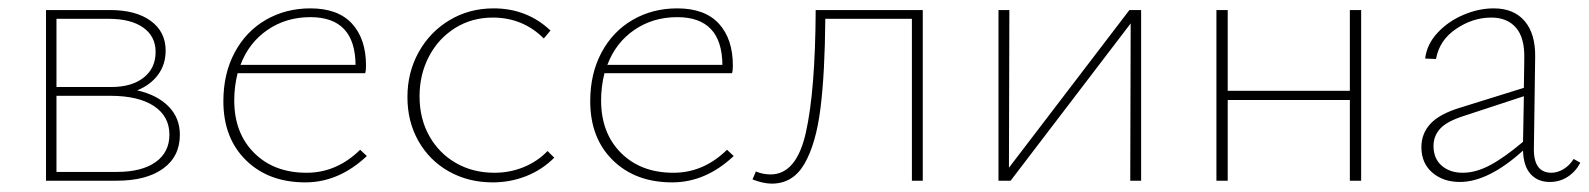

<svg xmlns="http://www.w3.org/2000/svg" viewBox="-20 -432 3799 459"><path d="M410 -110Q410 -58 370 -29Q330 0 259 0H90V-408H243Q305 -408 340.5 -382Q376 -356 376 -311Q376 -278 358 -253.5Q340 -229 308 -216Q356 -205 383 -177.5Q410 -150 410 -110ZM115 -387V-224H246Q295 -224 323.5 -246.5Q352 -269 352 -308Q352 -345 322.5 -366Q293 -387 240 -387ZM385 -110Q385 -154 348 -178.5Q311 -203 243 -203H115V-21H259Q319 -21 352 -44.5Q385 -68 385 -110Z M857 -59Q790 4 710 4Q622 4 568 -49Q514 -102 514 -190Q514 -256 541 -306.5Q568 -357 615.5 -384.5Q663 -412 722 -412Q788 -412 821.5 -375.5Q855 -339 855 -275Q855 -263 853 -257H548Q540 -225 540 -192Q540 -114 587.5 -66.5Q635 -19 713 -19Q785 -19 841 -74ZM555 -277H830Q829 -391 722 -391Q664 -391 619.5 -360.5Q575 -330 555 -277Z M954 -200Q954 -259 981 -307.5Q1008 -356 1055 -384Q1102 -412 1160 -412Q1240 -412 1296 -359L1280 -340Q1230 -390 1158 -390Q1108 -390 1068 -365Q1028 -340 1005.5 -297Q983 -254 983 -202Q983 -148 1006.5 -106.5Q1030 -65 1070.5 -42Q1111 -19 1162 -19Q1199 -19 1232 -32.5Q1265 -46 1289 -71L1305 -55Q1276 -26 1238 -11Q1200 4 1158 4Q1100 4 1053.5 -22Q1007 -48 980.5 -94.5Q954 -141 954 -200Z M1734 -59Q1667 4 1587 4Q1499 4 1445 -49Q1391 -102 1391 -190Q1391 -256 1418 -306.5Q1445 -357 1492.5 -384.5Q1540 -412 1599 -412Q1665 -412 1698.5 -375.5Q1732 -339 1732 -275Q1732 -263 1730 -257H1425Q1417 -225 1417 -192Q1417 -114 1464.5 -66.5Q1512 -19 1590 -19Q1662 -19 1718 -74ZM1432 -277H1707Q1706 -391 1599 -391Q1541 -391 1496.5 -360.5Q1452 -330 1432 -277Z M2186 0H2160V-387H1953Q1952 -258 1941.5 -173.5Q1931 -89 1903.5 -41Q1876 7 1825 7Q1805 7 1779 -3L1787 -22Q1804 -15 1822 -15Q1884 -15 1906.5 -115Q1929 -215 1930 -408H2186Z M2708 0H2682L2683 -376L2396 0H2367V-408H2393L2392 -31L2680 -408H2708Z M3234 -408V0H3207V-193H2915V0H2888V-408H2915V-215H3207V-408Z M3758 -43Q3747 -22 3728 -9.5Q3709 3 3685 3Q3656 3 3639 -16Q3622 -35 3621 -72Q3538 3 3470 3Q3430 3 3404 -19.5Q3378 -42 3378 -80Q3378 -113 3400 -136.5Q3422 -160 3472 -175L3623 -222L3624 -293Q3625 -342 3604 -366Q3583 -390 3545 -390Q3501 -390 3461 -363Q3421 -336 3413 -291L3387 -292Q3391 -326 3416.5 -353.5Q3442 -381 3478.5 -396.5Q3515 -412 3551 -412Q3599 -412 3625 -381.5Q3651 -351 3650 -295L3647 -80Q3645 -19 3689 -19Q3703 -19 3717.5 -27.5Q3732 -36 3742 -52ZM3477 -19Q3508 -19 3542 -37Q3576 -55 3621 -93L3623 -202L3480 -155Q3439 -142 3423 -124.5Q3407 -107 3407 -83Q3407 -53 3426.5 -36Q3446 -19 3477 -19Z"/></svg>

Font: Ysabeau Extralight
Style: Regular
Weight: 200
Designer: Christian Thalmann (Catharsis Fonts)
Version: Version 0.003